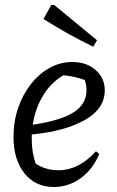

<svg xmlns="http://www.w3.org/2000/svg" viewBox="-20 -739 469 768"><path d="M195 9Q122 9 78 -45.5Q34 -100 34 -192Q34 -253 52.5 -307Q71 -361 103.5 -402.5Q136 -444 178.5 -467.5Q221 -491 269 -491Q326 -491 362.5 -459Q399 -427 399 -378Q399 -304 319.5 -259Q240 -214 107 -201Q107 -191 107 -180Q107 -130 123 -84Q163 -58 214 -58Q295 -58 364 -134L377 -123Q351 -61 302.5 -26Q254 9 195 9ZM326 -378Q326 -398 319 -419Q278 -434 234 -438Q185 -410 153 -358Q121 -306 111 -240Q224 -257 275 -290Q326 -323 326 -378ZM353 -552Q250 -602 154 -663L185 -719H197L368 -578Z"/></svg>

Font: Piazzolla
Style: Italic
Weight: 400
Italic angle: -11.3°
Designer: Juan Pablo del Peral
Foundry: Huerta Tipografica
Version: Version 1.330